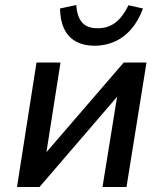

<svg xmlns="http://www.w3.org/2000/svg" viewBox="-20 -748 653 768"><path d="M48 0 126 -498H222L164 -128H156L475 -498H566L486 0H390L450 -371H457L138 0ZM358 -565Q315 -565 284 -582Q253 -599 237 -632Q221 -665 220 -714L285 -728Q288 -682 308 -658.5Q328 -635 371 -635Q412 -635 441.5 -657.5Q471 -680 494 -727L552 -714Q534 -665 505 -631.5Q476 -598 438.5 -581.5Q401 -565 358 -565Z"/></svg>

Font: Nunito Sans 7pt SemiCondensed SemiBold
Style: Italic
Weight: 600
Width: 4
Italic angle: -9°
Designer: Vernon Adams
Foundry: Vernon Adams
Version: Version 3.101;gftools[0.9.27]